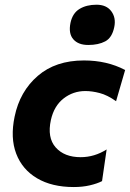

<svg xmlns="http://www.w3.org/2000/svg" viewBox="-20 -762 538 794"><path d="M285 11.5Q194.5 11.5 133.2 -24.8Q72 -61 47 -126.5Q22 -192 40.5 -280Q62 -384 136 -448Q210 -512 327 -512Q422.5 -512 497.5 -472.5L460 -343.5Q424 -369 392.2 -377.2Q360.5 -385.5 333 -385.5Q282.5 -385.5 243 -354.8Q203.5 -324 190.5 -266Q174.5 -193 210.2 -152.5Q246 -112 313.5 -112Q370.5 -112 421 -144L402 -13Q381.5 -2.5 351.2 4.5Q321 11.5 285 11.5ZM345 -576Q303.5 -576 283 -599.8Q262.5 -623.5 271.5 -667.5Q280 -707.5 308.8 -725Q337.5 -742.5 379 -742.5Q420.5 -742.5 440.5 -715.2Q460.5 -688 452.5 -650Q443.5 -606 415.2 -591Q387 -576 345 -576Z"/></svg>

Font: Commissioner
Style: Bold Italic
Weight: 700
Italic angle: -12°
Designer: Kostas Bartsokas
Foundry: Kostas Bartsokas
Version: Version 1.000; ttfautohint (v1.8.3)